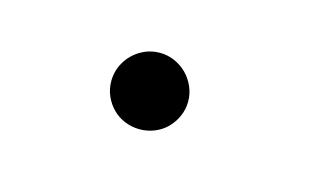

<svg xmlns="http://www.w3.org/2000/svg" viewBox="-31 -296 381 219"><g transform="rotate(15 160.0 -187.0)"><path d="M139.2 -231.9Q148.4 -231.9 156.7 -228.3Q165 -224.6 171.1 -218.5Q177.2 -212.4 180.9 -204.1Q184.6 -195.8 184.6 -186.5Q184.6 -177.2 180.9 -168.9Q177.2 -160.6 171.1 -154.5Q165 -148.4 156.7 -145Q148.4 -141.6 139.2 -141.6Q129.9 -141.6 121.6 -145Q113.3 -148.4 107.2 -154.5Q101.1 -160.6 97.4 -168.9Q93.8 -177.2 93.8 -186.5Q93.8 -195.8 97.4 -204.1Q101.1 -212.4 107.2 -218.5Q113.3 -224.6 121.6 -228.3Q129.9 -231.9 139.2 -231.9Z"/></g></svg>

Font: DimaLatifi
Style: regular
Weight: 400
Designer: R.Balvardi
Foundry: Dima Software Group
Version: Version 1.00;January 29, 2019;FontCreator 11.5.0.2427 64-bit